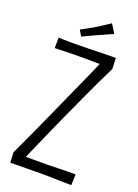

<svg xmlns="http://www.w3.org/2000/svg" viewBox="-160 -923 712 990"><g transform="rotate(20 196.0 -428.0)"><path d="M43 -693Q56 -692 75 -691.5Q94 -691 116 -691Q138 -691 161 -691.5Q184 -692 205 -692Q234 -693 258.5 -693.5Q283 -694 307.5 -694.5Q332 -695 356 -695L358 -635Q337 -593 313.5 -543.5Q290 -494 265.5 -440Q241 -386 215 -330Q194 -283 173 -236.5Q152 -190 132.5 -145Q113 -100 94 -57Q115 -57 137 -57Q159 -57 180 -57Q201 -57 217 -57Q245 -58 269 -58.5Q293 -59 317 -59.5Q341 -60 366 -60L364 0Q345 0 324 -0.5Q303 -1 282.5 -1.5Q262 -2 240.5 -2.5Q219 -3 196 -3Q172 -3 144 -2.5Q116 -2 92 -2Q68 -2 50.5 -1.5Q33 -1 29 -1L26 -57Q58 -125 92 -199.5Q126 -274 158 -346Q196 -431 230.5 -507Q265 -583 288 -637Q270 -637 252 -637.5Q234 -638 216.5 -638Q199 -638 182 -638Q158 -638 135 -637.5Q112 -637 92 -636.5Q72 -636 59 -635.5Q46 -635 42 -635ZM150 -737 131 -769Q147 -777 165.5 -787.5Q184 -798 203 -809Q216 -817 228.5 -825Q241 -833 253 -841Q265 -849 276 -856L306 -808Q293 -803 279 -796.5Q265 -790 251.5 -784Q238 -778 224 -772Q211 -766 198 -760Q185 -754 173 -748Q161 -742 150 -737Z"/></g></svg>

Font: Truculenta Light
Style: Regular
Weight: 300
Version: Version 1.002